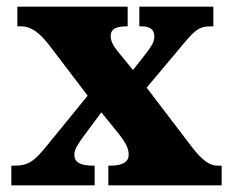

<svg xmlns="http://www.w3.org/2000/svg" viewBox="-20 -556 693 576"><path d="M14 0H264V-59H260C219 -59 203 -70 203 -92C203 -107 213 -122 224 -138L284 -219L331 -161C362 -123 366 -107 366 -92C366 -70 348 -59 310 -59H305V0H645V-59H633C609 -59 587 -75 558 -112L420 -293L519 -411C561 -462 575 -477 611 -477H620V-536H398V-477H402C428 -477 443 -470 443 -446C443 -428 431 -413 416 -393L379 -346L333 -402C318 -421 312 -434 312 -448C312 -464 321 -477 359 -477H363V-536H32V-477H44C72 -477 97 -459 125 -424L243 -269L124 -123C85 -75 68 -59 23 -59H14Z"/></svg>

Font: Noto Serif Ethiopic SemiCondensed Black
Style: Regular
Weight: 900
Width: 4
Designer: Monotype Design Team
Foundry: Monotype Imaging Inc.
Version: Version 2.102